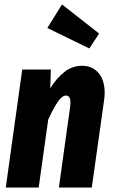

<svg xmlns="http://www.w3.org/2000/svg" viewBox="-20 -844 510 864"><path d="M451 -427Q451 -410 448 -390L393 0H245L296 -366Q297 -372 297 -383Q297 -414 277 -414Q260 -414 241 -387Q222 -360 197 -306L154 0H6L80 -531H209L206 -447Q236 -494 271 -521Q306 -548 349 -548Q396 -548 423.5 -515.5Q451 -483 451 -427ZM259 -824 426 -693 382 -626 193 -718Z"/></svg>

Font: Fira Sans Extra Condensed
Style: Bold Italic
Weight: 700
Width: 3
Italic angle: -8°
Designer: Carrois Corporate & Edenspiekermann AG
Foundry: Carrois Corporate GbR & Edenspiekermann AG
Version: Version 4.203